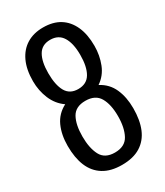

<svg xmlns="http://www.w3.org/2000/svg" viewBox="-180 -774 739 860"><g transform="rotate(-30 190.0 -343.5)"><path d="M189.7 12Q132.1 12 94.4 -11.5Q56.7 -34.9 38.5 -78.4Q20.4 -121.9 20.4 -183.2Q20.4 -240.8 40.2 -284.4Q60.1 -328.1 104.3 -350.9Q67.3 -376.5 49 -419.9Q30.8 -463.3 30.8 -512.1Q30.8 -571.9 50.2 -613.5Q69.6 -655.1 105.1 -676.8Q140.6 -698.5 189.7 -698.5Q240.9 -698.5 275.9 -676.8Q310.8 -655.1 329.8 -613.5Q348.7 -571.9 348.7 -512.1Q348.7 -463.3 331.7 -419.9Q314.7 -376.5 276.7 -350.9Q320.5 -328.1 340 -284.4Q359.6 -240.8 359.6 -183.2Q359.6 -121.9 341.5 -78.4Q323.3 -34.9 285.8 -11.5Q248.4 12 189.7 12ZM189.7 -51.9Q242 -51.9 262.3 -89.5Q282.6 -127.1 282.6 -187Q282.6 -247.5 261.8 -283.3Q241 -319.2 189.7 -319.2Q138.5 -319.2 118.6 -283.3Q98.8 -247.5 98.8 -187Q98.8 -127.1 118.4 -89.5Q138 -51.9 189.7 -51.9ZM189.7 -380.4Q233.7 -380.4 253.5 -414.2Q273.4 -448 273.4 -509Q273.4 -568.4 253 -601.5Q232.7 -634.7 189.7 -634.7Q146.8 -634.7 127.4 -601.5Q108.1 -568.4 108.1 -509Q108.1 -448 127.2 -414.2Q146.3 -380.4 189.7 -380.4Z"/></g></svg>

Font: Archivo SemiBold ExtraCondensed
Style: Regular
Weight: 600
Width: 2
Version: Version 2.001